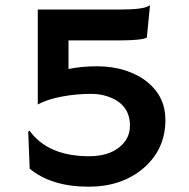

<svg xmlns="http://www.w3.org/2000/svg" viewBox="-20 -685 706 717"><path d="M235.8 -427.2Q284.2 -437.5 342.3 -437.5Q400.4 -437.5 449.5 -421.4Q498.5 -405.3 531.2 -377.9Q597.7 -323.2 597.7 -237.3Q597.7 -127.9 516.6 -57.6Q435.1 12.2 311 12.2Q171.9 12.2 90.8 -55.2L85.4 -193.4L90.3 -196.8Q159.7 -101.6 313 -101.6Q382.3 -101.6 423.8 -133.8Q465.3 -166 465.3 -215.8Q465.3 -297.4 380.9 -325.2Q352.5 -334.5 321.3 -334.5Q290 -334.5 262.9 -331.8Q235.8 -329.1 210 -324.2Q156.2 -314 121.1 -294.9V-649.4H427.2Q521 -649.4 538.1 -665L540 -663.6L528.3 -544.4Q506.8 -534.2 429.2 -534.2H235.8Z"/></svg>

Font: Hammersmith One
Style: Regular
Weight: 400
Designer: Nicole Fally
Foundry: Nicole Fally
Version: Version 1.003